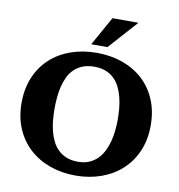

<svg xmlns="http://www.w3.org/2000/svg" viewBox="-99 -1027 1053 1131"><g transform="rotate(10 427.0 -461.5)"><path d="M813.5 -352.5Q813.5 -267.6 784.2 -199.5Q754.9 -131.3 703.1 -84Q651.4 -36.6 580.6 -11.2Q509.8 14.2 427.2 14.2Q344.7 14.2 273.9 -11.2Q203.1 -36.6 151.4 -84Q99.6 -131.3 70.3 -199.5Q41 -267.6 41 -352.5Q41 -439 70.1 -507.1Q99.1 -575.2 150.6 -622.3Q202.1 -669.4 272.9 -694.6Q343.8 -719.7 427.2 -719.7Q510.7 -719.7 581.5 -694.6Q652.3 -669.4 703.9 -622.3Q755.4 -575.2 784.4 -507.1Q813.5 -439 813.5 -352.5ZM616.2 -352.5Q616.2 -384.8 613.3 -418.5Q610.4 -452.1 602.5 -483.9Q594.7 -515.6 581.3 -543.5Q567.9 -571.3 546.9 -592Q525.9 -612.8 496.3 -624.8Q466.8 -636.7 427.2 -636.7Q387.2 -636.7 357.4 -624.8Q327.6 -612.8 306.6 -592.3Q285.6 -571.8 272.5 -543.9Q259.3 -516.1 251.7 -484.6Q244.1 -453.1 241.2 -419.2Q238.3 -385.3 238.3 -352.5Q238.3 -320.3 241.2 -286.6Q244.1 -252.9 252 -221.4Q259.8 -189.9 273.2 -162.1Q286.6 -134.3 307.6 -113.5Q328.6 -92.8 358.2 -80.6Q387.7 -68.4 427.2 -68.4Q465.8 -68.4 494.6 -80.8Q523.4 -93.3 544.4 -114.5Q565.4 -135.7 579.3 -163.8Q593.3 -191.9 601.3 -223.4Q609.4 -254.9 612.8 -288.1Q616.2 -321.3 616.2 -352.5ZM637.2 -936.5 482.4 -763.7H385.3L481.9 -936.5Z"/></g></svg>

Font: Aclonica
Style: Regular
Weight: 400
Version: Version 1.001